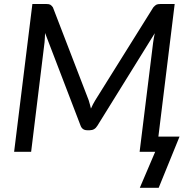

<svg xmlns="http://www.w3.org/2000/svg" viewBox="-20 -736 934 931"><path d="M732.5 0H657L722.5 -529.5Q723.5 -539.5 725.8 -551Q728 -562.5 730.5 -575L452 -126Q439 -104.5 415.5 -104.5H402.5Q391 -104.5 383 -110Q375 -115.5 371 -126L198.5 -576Q198 -564 197.5 -552.5Q197 -541 196 -531L131 0H48.5L137 -716.5H205.5Q218 -716.5 223.8 -713.2Q229.5 -710 236.5 -700.5L410 -250Q413 -240 415.8 -230Q418.5 -220 421 -209.5Q430 -230.5 442 -250L723.5 -700.5Q732.5 -710.5 738.8 -713.5Q745 -716.5 757.5 -716.5H827L748 -73.5H850.5L749.5 174.5H658Z"/></svg>

Font: Lato
Style: Italic
Weight: 400
Italic angle: -7°
Designer: Lukasz Dziedzic
Foundry: tyPoland Lukasz Dziedzic
Version: Version 2.007; 2014-02-27